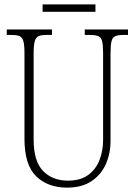

<svg xmlns="http://www.w3.org/2000/svg" viewBox="-20 -849 618 879"><path d="M287 10Q199 10 145.5 -42Q92 -94 92 -214V-607Q92 -643 87 -660.5Q82 -678 69.5 -683.5Q57 -689 33 -689H11V-714H218V-689H193Q169 -689 156.5 -683.5Q144 -678 139 -660Q134 -642 134 -605V-210Q134 -111 177 -66.5Q220 -22 291 -22Q349 -22 384.5 -48.5Q420 -75 436 -117.5Q452 -160 452 -207V-606Q452 -643 447.5 -660.5Q443 -678 430 -683.5Q417 -689 393 -689H368V-714H566V-689H545Q521 -689 508 -683.5Q495 -678 490.5 -660Q486 -642 486 -605V-205Q486 -145 464 -96.5Q442 -48 398 -19Q354 10 287 10ZM175 -795V-829H417V-795Z"/></svg>

Font: Noto Serif Ethiopic Condensed ExtraLight
Style: Regular
Weight: 200
Width: 3
Designer: Monotype Design Team
Foundry: Monotype Imaging Inc.
Version: Version 2.102; ttfautohint (v1.8.4.7-5d5b)